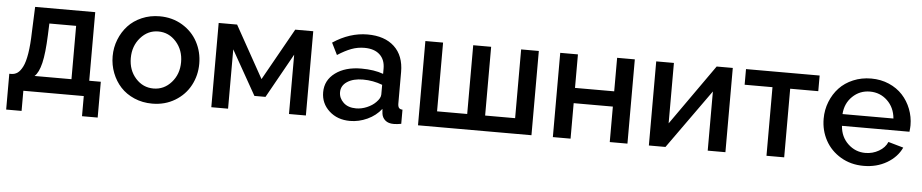

<svg xmlns="http://www.w3.org/2000/svg" viewBox="-40 -797 5697 1187"><g transform="rotate(5 2809.0 -203.5)"><path d="M16.1 125V-97.2H27.8Q49.8 -97.2 66.9 -109.1Q84 -121.1 98.6 -149.9Q113.3 -178.7 122.1 -232.9Q130.9 -287.1 132.8 -365.2L139.2 -522.9H512.2V-97.2H584V125H486.8V0H111.8V125ZM172.9 -97.2H401.9V-428.2H235.8L232.9 -355Q228.5 -243.2 213.9 -181.9Q199.2 -120.6 172.9 -97.2Z M911.6 -532.2Q990.7 -532.2 1053 -494.6Q1115.2 -457 1147.9 -395.5Q1180.7 -334 1180.7 -261.2Q1180.7 -188.5 1147.9 -127Q1115.2 -65.4 1053 -27.8Q990.7 9.8 911.6 9.8Q851.6 9.8 800.5 -12.2Q749.5 -34.2 715.3 -71.3Q681.2 -108.4 662.1 -157.7Q643.1 -207 643.1 -261.2Q643.1 -315.4 662.6 -364.7Q682.1 -414.1 716.3 -451.2Q750.5 -488.3 801.5 -510.3Q852.5 -532.2 911.6 -532.2ZM911.6 -438Q846.7 -438 801.3 -386.2Q755.9 -334.5 755.9 -259.8Q755.9 -184.6 801 -134.3Q846.2 -84 911.6 -84Q977.1 -84 1022.5 -135.3Q1067.9 -186.5 1067.9 -261.2Q1067.9 -335.9 1022.5 -387Q977.1 -438 911.6 -438Z M1278.3 0V-522.9H1392.6L1572.3 -200.2L1753.4 -522.9H1865.2V0H1760.3V-368.2L1606.4 -92.8H1537.6L1382.3 -368.2V0Z M1959 -152.8Q1959 -227.5 2021 -273.2Q2083 -318.8 2182.1 -318.8Q2261.7 -318.8 2318.4 -297.9V-331.1Q2318.4 -386.2 2284.7 -417.2Q2251 -448.2 2189.9 -448.2Q2147.9 -448.2 2108.9 -433.6Q2069.8 -418.9 2023.9 -389.2L1987.3 -462.9Q2091.3 -532.2 2202.1 -532.2Q2308.1 -532.2 2368.2 -476.3Q2428.2 -420.4 2428.2 -318.8V-124Q2428.2 -105.5 2434.8 -96.9Q2441.4 -88.4 2457 -87.9V0Q2430.7 4.9 2410.2 4.9Q2377 4.9 2358.2 -11.2Q2339.4 -27.3 2335.9 -51.8L2333 -82Q2299.3 -38.6 2246.8 -14.4Q2194.3 9.8 2139.2 9.8Q2061 9.8 2010 -36.9Q1959 -83.5 1959 -152.8ZM2292 -121.1Q2318.4 -147.5 2318.4 -169.9V-230Q2260.7 -252 2198.2 -252Q2137.7 -252 2100.3 -227.5Q2063 -203.1 2063 -162.1Q2063 -125 2091.6 -97.9Q2120.1 -70.8 2169.9 -70.8Q2204.1 -70.8 2237.3 -85Q2270.5 -99.1 2292 -121.1Z M2561 0V-522.9H2670.9V-96.2H2857.9V-522.9H2969.2V-96.2H3155.3V-522.9H3265.1V0Z M3397.9 0V-522.9H3507.8V-314.9H3751V-522.9H3860.8V0H3751V-220.2H3507.8V0Z M3993.7 0V-522H4103.5V-147L4368.7 -522.9H4468.8V0H4358.9V-367.2L4096.7 0Z M4723.6 0V-425.8H4550.8V-522.9H5007.8V-425.8H4833.5V0Z M5326.7 9.8Q5247.1 9.8 5184.6 -27.3Q5122.1 -64.5 5088.9 -125.5Q5055.7 -186.5 5055.7 -259.8Q5055.7 -314.9 5075.4 -364.7Q5095.2 -414.6 5129.9 -451.7Q5164.6 -488.8 5216.1 -510.5Q5267.6 -532.2 5327.6 -532.2Q5387.7 -532.2 5438.2 -510.3Q5488.8 -488.3 5522.7 -451.4Q5556.6 -414.6 5575.4 -366.2Q5594.2 -317.9 5594.2 -265.1Q5594.2 -251.5 5591.3 -225.1H5172.4Q5177.2 -157.2 5222.9 -114Q5268.6 -70.8 5330.6 -70.8Q5375.5 -70.8 5414.1 -93Q5452.6 -115.2 5467.3 -150.9L5561.5 -124Q5533.7 -64 5470.7 -27.1Q5407.7 9.8 5326.7 9.8ZM5169.4 -297.9H5485.4Q5479.5 -365.7 5434.8 -408.4Q5390.1 -451.2 5326.7 -451.2Q5263.7 -451.2 5218.8 -408Q5173.8 -364.7 5169.4 -297.9Z"/></g></svg>

Font: Rawline SemiBold
Style: Regular
Weight: 600
Designer: Matt McInerney, Pablo Impallari, Rodrigo Fuenzalida
Foundry: Matt McInerney, Pablo Impallari, Rodrigo Fuenzalida
Version: Version 4.020;PS 004.020;hotconv 1.0.88;makeotf.lib2.5.64775